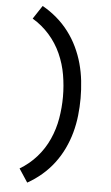

<svg xmlns="http://www.w3.org/2000/svg" viewBox="-64 -883 629 1085"><g transform="rotate(5 250.0 -340.0)"><path d="M133 161 83 85Q137 53 178.5 6Q220 -41 245.5 -98Q271 -155 281.5 -216.5Q292 -278 292 -340Q292 -402 281.5 -463.5Q271 -525 245.5 -582Q220 -639 178.5 -686Q137 -733 83 -765L133 -841Q176 -817 214 -784.5Q252 -752 282 -712.5Q312 -673 333.5 -628Q355 -583 368 -535.5Q381 -488 386.5 -438.5Q392 -389 392 -340Q392 -291 386.5 -241.5Q381 -192 368 -144.5Q355 -97 333.5 -52Q312 -7 282 32.5Q252 72 214 104.5Q176 137 133 161Z"/></g></svg>

Font: Iosevka Semibold
Style: Regular
Weight: 600
Monospace: yes
Designer: Belleve Invis
Foundry: Belleve Invis
Version: Version 33.2.3; ttfautohint (v1.8.4)